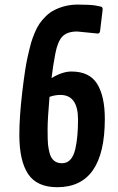

<svg xmlns="http://www.w3.org/2000/svg" viewBox="-20 -801 511 829"><path d="M401.9 -656.2 313.5 -665Q270.5 -665 249.8 -643.8Q229 -622.6 218.8 -569.1Q208.5 -515.6 202.6 -463.9Q249.5 -492.2 288.6 -492.2Q366.2 -492.2 399.4 -439Q432.6 -385.7 432.6 -287.6Q432.6 7.3 227.5 7.3Q139.2 7.3 101.3 -49.8Q63.5 -106.9 63.5 -219.2Q63.5 -295.9 75.9 -401.9Q88.4 -507.8 98.9 -553.7Q109.4 -599.6 114.7 -617.7Q120.1 -635.7 129.4 -658.4Q138.7 -681.2 149.7 -697.5Q160.6 -713.9 177.7 -730.7Q194.8 -747.6 215.3 -757.8Q262.2 -781.2 315.4 -781.2Q368.7 -781.2 392.8 -777.1Q417 -772.9 420.2 -770.3Q423.3 -767.6 423.3 -760.3L412.1 -667Q410.6 -656.2 401.9 -656.2ZM240.7 -391.1Q217.3 -391.1 193.8 -382.8Q185.5 -288.1 185.5 -241.2Q185.5 -194.3 187.3 -177.2Q189 -160.2 194.3 -139.6Q206.1 -96.2 247.6 -96.2Q291 -96.2 305.2 -157.7Q316.9 -208 316.9 -284.7Q316.9 -391.1 240.7 -391.1Z"/></svg>

Font: Contrail One
Style: Regular
Weight: 400
Designer: Riccardo De Franceschi
Foundry: Sorkin Type Co.
Version: Version 1.003